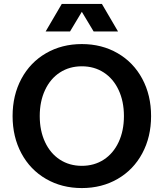

<svg xmlns="http://www.w3.org/2000/svg" viewBox="-20 -940 832 976"><path d="M44 -350Q44 -456 88.8 -539.5Q133.6 -623 214 -669.5Q294.3 -716 396 -716Q497.7 -716 578 -669.5Q658.4 -623 703.2 -539.5Q748 -456 748 -350Q748 -244 703.2 -160.5Q658.4 -77 578 -30.5Q497.7 16 396 16Q294.3 16 214 -30.5Q133.6 -77 88.8 -160.5Q44 -244 44 -350ZM610 -350Q610 -424.6 583 -482.3Q556 -540 507.5 -571.5Q459 -603 396 -603Q333 -603 284.5 -571.5Q236 -540 209 -482.3Q182 -424.6 182 -350Q182 -275.4 209 -217.7Q236 -160 284.5 -128.5Q333 -97 396 -97Q459 -97 507.5 -128.5Q556 -160 583 -217.7Q610 -275.4 610 -350ZM294 -920H498L580 -780H456L396 -880L336 -780H212Z"/></svg>

Font: Uncut Sans Variable
Style: Regular
Weight: 400
Designer: Kasper Nordkvist
Foundry: UNCUT.wtf
Version: Version 1.304;Glyphs 3.2 (3246)